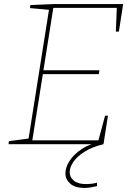

<svg xmlns="http://www.w3.org/2000/svg" viewBox="-20 -712 657 948"><path d="M499 -141H513L491 0H22L24 -15L129 -29L120 -21L223 -671L229 -663L128 -672L130 -687L247 -692H588L567 -556H552L557 -680L564 -673H236L244 -678L193 -356L188 -365H471L468 -346H185L193 -355L139 -16L133 -19H473L464 -12ZM398 216Q351 216 327 195Q303 174 303 144Q303 115 323 83Q343 51 383.5 24Q424 -3 487 -15L491 0Q436 13 398.5 36.5Q361 60 342.5 87Q324 114 324 138Q324 163 344.5 180Q365 197 406 197Q417 197 430.5 195.5Q444 194 459 190V207Q442 211 426.5 213.5Q411 216 398 216Z"/></svg>

Font: Bitter Thin
Style: Italic
Weight: 100
Italic angle: -9°
Designer: Sol Matas, and Bitter project Authors
Foundry: Sol Matas
Version: Version 2.002